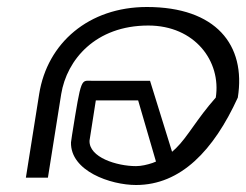

<svg xmlns="http://www.w3.org/2000/svg" viewBox="-20 -528 704 549"><path d="M54 -20H117L155 -259C171 -357 253 -455 404 -455C537 -455 613 -353 597 -249C542 -187 517 -137 483 -104L472 -94L409 -297H243C211 -297 213 -310 186 -142L183 -121C181 -39 296 1 369 1C497 1 591 -98 660 -249C684 -400 597 -508 400 -508C234 -508 115 -405 92 -259ZM236 -126 254 -241H375L426 -66L416 -62C401 -57 384 -53 369 -53C314 -53 234 -78 236 -126Z"/></svg>

Font: Charger Sport
Style: ExLitExtObl
Weight: 200
Designer: Jasper
Foundry: Cannot Into Space Fonts
Version: Version 1.1